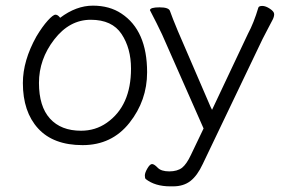

<svg xmlns="http://www.w3.org/2000/svg" viewBox="-20 -501 1017 680"><path d="M511 -465Q512 -475 545 -475Q578 -475 582 -462Q590 -439 610 -391L726 -122L731 -112L858 -381Q879 -420 895 -474Q897 -480 909 -480Q921 -480 936 -470Q951 -460 951 -451Q951 -442 946 -432Q941 -422 930 -401.5Q919 -381 910 -363L698 80Q679 121 654.5 140Q630 159 593 159H583Q529 159 496 133Q493 130 493 120.5Q493 111 502 95.5Q511 80 518.5 80Q526 80 538.5 93Q551 106 579.5 106Q608 106 625 93Q641 80 656 48L701 -46L554 -379Q531 -427 522 -443.5Q513 -460 511 -465ZM193 -438Q250 -481 309 -481Q368 -481 410 -453Q501 -393 501 -245Q501 -145 438.5 -66Q376 13 272.5 13Q169 13 115 -46Q61 -105 61 -207Q61 -286 109 -372Q130 -407 149 -428Q168 -449 176.5 -449Q185 -449 193 -438ZM267 -38Q318 -38 358 -66Q444 -126 444 -258Q444 -330 410.5 -380.5Q377 -431 301.5 -431Q226 -431 172 -361Q118 -291 118 -207.5Q118 -124 157 -81Q196 -38 267 -38Z"/></svg>

Font: LXGW WenKai Light
Style: Regular
Weight: 300
Designer: LXGW / Fontworks Inc.
Foundry: LXGW / Fontworks Inc.
Version: Version 1.501; October 10, 2024